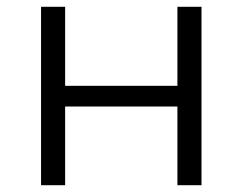

<svg xmlns="http://www.w3.org/2000/svg" viewBox="-20 -546 715 566"><path d="M101 -526H172V-293H503V-526H574V0H503V-232H172V0H101Z"/></svg>

Font: APTA Sans Regular
Style: Regular
Weight: 400
Version: Version 7.200